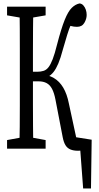

<svg xmlns="http://www.w3.org/2000/svg" viewBox="-20 -792 559 1087"><path d="M387.7 49.8V-18.6L499 -1L495.1 274.9H450.7L430.2 1L474.1 49.8ZM20 49.8V1L121.6 -17.6H136.7L238.3 1V49.8ZM20 -705.1V-754.4H238.3V-705.1L136.7 -687.5H121.6ZM89.8 49.8Q91.3 -11.2 91.8 -72.8Q92.3 -134.3 92.3 -197Q92.3 -259.8 92.3 -322.3V-380.9Q92.3 -443.4 92.3 -505.9Q92.3 -568.4 92 -630.9Q91.8 -693.4 89.8 -754.4H168.5Q167.5 -694.3 167 -631.3Q166.5 -568.4 166.5 -502.9Q166.5 -437.5 166.5 -366.7V-334Q166.5 -266.6 166.5 -202.1Q166.5 -137.7 167 -75.2Q167.5 -12.7 168.5 49.8ZM335 -15.1 293.9 -228.5Q286.6 -266.1 274.7 -288.8Q262.7 -311.5 243.9 -321.5Q225.1 -331.5 199.2 -331.5H129.4V-385.7H189.9Q210.9 -385.7 226.8 -390.9Q242.7 -396 254.6 -411.4Q266.6 -426.8 278.3 -457Q290 -487.3 302.7 -538.6Q326.7 -630.9 346.2 -679.2Q365.7 -727.5 386.2 -747.6Q406.7 -767.6 430.2 -772.5Q442.9 -771.5 451.9 -761.5Q460.9 -751.5 465.8 -737.3Q470.7 -723.1 470.7 -707.5Q470.7 -685.1 457.5 -662.6Q444.3 -640.1 416 -640.1Q398.4 -640.1 380.4 -645Q362.3 -649.9 352.5 -654.8L409.2 -707.5Q394 -680.7 382.3 -654.5Q370.6 -628.4 360.4 -594.7Q350.1 -561 335.9 -511.7Q323.2 -463.4 310.3 -432.9Q297.4 -402.3 283.2 -384.5Q269 -366.7 251.7 -357.4Q234.4 -348.1 211.4 -342.3L206.1 -372.6Q252.9 -369.1 284.9 -350.3Q316.9 -331.5 338.1 -295.7Q359.4 -259.8 370.1 -205.1L416.5 9.8L396.5 -14.2L490.7 1V49.8Q480 54.7 459.5 58.1Q439 61.5 421.9 61.5Q397 61.5 379.4 54.4Q361.8 47.4 351.3 31Q340.8 14.6 335 -15.1Z"/></svg>

Font: Scarab Serif
Style: Regular
Weight: 400
Designer: John Roberts
Foundry: Scarab
Version: 1.0